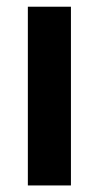

<svg xmlns="http://www.w3.org/2000/svg" viewBox="-20 -566 302 586"><path d="M65 0V-545.5H196.5V0Z"/></svg>

Font: Encode Sans Condensed Thin SemiBold
Style: Regular
Weight: 600
Version: Version 3.002